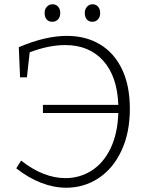

<svg xmlns="http://www.w3.org/2000/svg" viewBox="-20 -871 699 899"><path d="M588 -362Q588 -249 548.5 -165Q509 -81 441 -36.5Q373 8 290 8Q232 8 172.5 -15Q113 -38 56 -83L79 -119Q183 -37 287 -37Q354 -37 409.5 -72.5Q465 -108 498 -177Q531 -246 534 -342H181V-380H534Q529 -514 463 -587Q397 -660 285 -660Q208 -660 119 -626L106 -509H74L68 -650Q192 -703 293 -703Q382 -703 448.5 -663Q515 -623 551.5 -546.5Q588 -470 588 -362ZM189 -810Q189 -828 199.5 -839.5Q210 -851 225 -851Q242 -851 252 -840Q262 -829 262 -810Q262 -791 251.5 -780Q241 -769 225 -769Q208 -769 198.5 -780Q189 -791 189 -810ZM377 -810Q377 -828 387.5 -839.5Q398 -851 413 -851Q429 -851 439 -840Q449 -829 449 -810Q449 -791 438.5 -780Q428 -769 413 -769Q396 -769 386.5 -780Q377 -791 377 -810Z"/></svg>

Font: Bitter Pro Light
Style: Regular
Weight: 300
Designer: Sol Matas, and Bitter project Authors
Foundry: Sol Matas
Version: Version 1.010